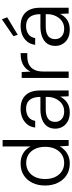

<svg xmlns="http://www.w3.org/2000/svg" viewBox="636 -1404 780 2093"><g transform="rotate(-90 1026.5 -358.0)"><path d="M289 12Q216 12 162.5 -23Q109 -58 79.5 -119Q50 -180 50 -257Q50 -335 79.5 -395.5Q109 -456 163 -490Q217 -524 290 -524Q354 -524 401.5 -496Q449 -468 476 -415V-720H546V0H483L477 -97Q462 -69 436 -44Q410 -19 373.5 -3.5Q337 12 289 12ZM296 -49Q349 -49 388 -74.5Q427 -100 449.5 -146.5Q472 -193 472 -256Q472 -319 449.5 -366Q427 -413 387.5 -438Q348 -463 296 -463Q245 -463 205.5 -438Q166 -413 143.5 -366.5Q121 -320 121 -257Q121 -193 143.5 -146.5Q166 -100 205.5 -74.5Q245 -49 296 -49Z M849 12Q789 12 749.5 -10Q710 -32 690 -68Q670 -104 670 -145Q670 -199 696 -235Q722 -271 770 -289.5Q818 -308 880 -308H1016Q1016 -358 1002 -393Q988 -428 959.5 -446Q931 -464 886 -464Q834 -464 798.5 -439Q763 -414 755 -365H682Q688 -417 718 -453Q748 -489 792 -506.5Q836 -524 886 -524Q955 -524 999.5 -497.5Q1044 -471 1065 -424.5Q1086 -378 1086 -317V0H1023L1019 -93Q1009 -73 994 -54Q979 -35 958.5 -20Q938 -5 911 3.5Q884 12 849 12ZM858 -49Q895 -49 924 -64Q953 -79 973.5 -105Q994 -131 1005 -162.5Q1016 -194 1016 -228V-250H886Q833 -250 802 -237Q771 -224 757.5 -201Q744 -178 744 -148Q744 -119 757 -97Q770 -75 795.5 -62Q821 -49 858 -49Z M1223 0V-512H1287L1292 -415Q1309 -452 1337 -476Q1365 -500 1404 -512Q1443 -524 1493 -524V-451H1457Q1427 -451 1397.5 -443.5Q1368 -436 1344.5 -416Q1321 -396 1307 -362.5Q1293 -329 1293 -278V0Z M1751 12Q1691 12 1651.5 -10Q1612 -32 1592 -68Q1572 -104 1572 -145Q1572 -199 1598 -235Q1624 -271 1672 -289.5Q1720 -308 1782 -308H1918Q1918 -358 1904 -393Q1890 -428 1861.5 -446Q1833 -464 1788 -464Q1736 -464 1700.5 -439Q1665 -414 1657 -365H1584Q1590 -417 1620 -453Q1650 -489 1694 -506.5Q1738 -524 1788 -524Q1857 -524 1901.5 -497.5Q1946 -471 1967 -424.5Q1988 -378 1988 -317V0H1925L1921 -93Q1911 -73 1896 -54Q1881 -35 1860.5 -20Q1840 -5 1813 3.5Q1786 12 1751 12ZM1760 -49Q1797 -49 1826 -64Q1855 -79 1875.5 -105Q1896 -131 1907 -162.5Q1918 -194 1918 -228V-250H1788Q1735 -250 1704 -237Q1673 -224 1659.5 -201Q1646 -178 1646 -148Q1646 -119 1659 -97Q1672 -75 1697.5 -62Q1723 -49 1760 -49ZM1693 -555 1678 -602 1862 -728 1884 -670Z"/></g></svg>

Font: DM Sans 12pt Light
Style: Regular
Weight: 300
Version: Version 4.004;gftools[0.9.30]